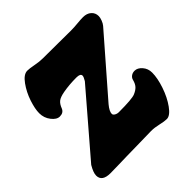

<svg xmlns="http://www.w3.org/2000/svg" viewBox="-141 -605 730 730"><g transform="rotate(-45 223.5 -240.5)"><path d="M142.6 4.9Q132.8 4.9 103.5 5.9Q74.2 6.8 55.2 6.8Q9.8 6.8 9.8 -25.4Q9.8 -41 25.4 -67.4L233.4 -309.6Q242.2 -324.2 242.2 -330.6Q242.2 -342.3 220.2 -342.3Q182.6 -342.3 149.4 -336.4Q125 -332 114.7 -323.7Q104.5 -315.4 98.1 -298.3Q91.3 -281.7 71.3 -281.7Q54.7 -281.7 39.6 -301.3Q24.4 -320.8 24.4 -346.2Q24.4 -369.1 35.6 -403.1Q46.9 -437 66.9 -464.8Q86.9 -492.7 106.9 -492.7Q119.1 -492.7 141.4 -488.3Q163.6 -483.9 182.1 -483.9Q206.1 -483.9 264.4 -483.4Q322.8 -482.9 331.5 -482.9Q349.1 -482.9 368.4 -484.9Q387.7 -486.8 400.4 -486.8Q420.9 -486.8 433.3 -475.8Q445.8 -464.8 445.8 -447.3Q445.8 -439 441.4 -427.5Q437 -416 431.2 -409.2L235.4 -184.1Q217.8 -163.1 217.8 -149.4Q217.8 -143.6 225.1 -139.2Q232.4 -134.8 241.7 -134.8Q313 -134.8 329.6 -142.1Q344.7 -148.4 353.3 -157.5Q361.8 -166.5 366.2 -183.6Q368.2 -192.4 376 -198.2Q383.8 -204.1 395 -204.1Q410.6 -204.1 424.1 -188.7Q437.5 -173.3 437.5 -151.9Q437.5 -122.1 424.3 -83.3Q411.1 -44.4 390.6 -15.9Q370.1 12.7 352.1 12.7Q339.8 12.7 317.9 7.6Q295.9 2.4 277.3 2.4Q258.8 2.4 211.7 3.7Q164.6 4.9 142.6 4.9Z"/></g></svg>

Font: Cooper* ExtraBold
Style: Italic
Weight: 800
Italic angle: -7°
Designer: Owen Earl
Foundry: indestructible type*
Version: Version 0.001